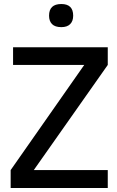

<svg xmlns="http://www.w3.org/2000/svg" viewBox="-20 -935 584 955"><path d="M224 -857Q224 -915 285 -915Q344 -915 344 -857Q344 -830 329 -815Q314 -800 285 -800Q254 -800 239 -815Q224 -830 224 -857ZM148 -89H516V0H33V-89L399 -612H45V-700H516V-612Z"/></svg>

Font: Haskoy Medium
Style: Regular
Weight: 500
Designer: Ertekin Erdin
Foundry: Ertekin Erdin
Version: Version 1.500; ttfautohint (v1.8.3)